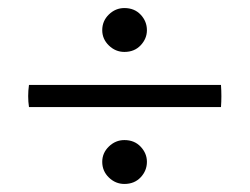

<svg xmlns="http://www.w3.org/2000/svg" viewBox="-20 -477 621 477"><path d="M52 -266H529Q531 -238 529 -211H52Q48 -238 52 -266ZM234 -75Q234 -97 250.5 -113Q267 -129 289 -129Q314 -129 329.5 -112.5Q345 -96 345 -75Q345 -53 329.5 -36.5Q314 -20 289 -20Q267 -20 250.5 -36Q234 -52 234 -75ZM234 -402Q234 -425 250.5 -441Q267 -457 289 -457Q314 -457 329.5 -440.5Q345 -424 345 -402Q345 -381 329.5 -364.5Q314 -348 289 -348Q267 -348 250.5 -364Q234 -380 234 -402Z"/></svg>

Font: Tiro Gurmukhi
Style: Italic
Weight: 400
Italic angle: -11°
Designer: Gurmukhi: John Hudson & Fiona Ross, assisted by Paul Hanslow. Latin: John Hudson with Paul Hanslow, assisted by Kaja Soj
Foundry: Tiro Typeworks Ltd.
Version: Version 1.52